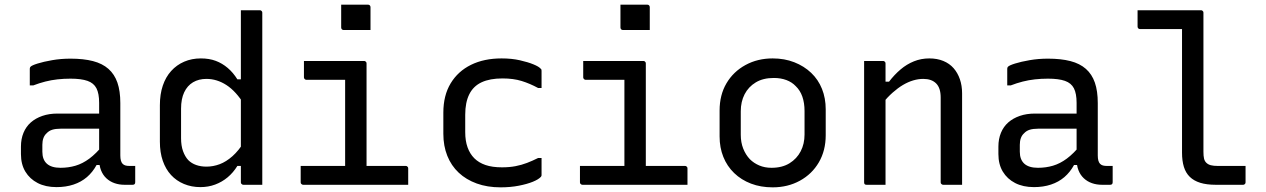

<svg xmlns="http://www.w3.org/2000/svg" viewBox="-20 -794 5440 825"><path d="M497 -351Q497 -323 497 -295Q497 -267 497 -238.5Q497 -210 497 -182Q497 -154 497 -126Q497 -113 499.5 -104Q502 -95 507 -90Q512 -85 519 -83Q526 -81 536 -81Q538 -81 540.5 -81Q543 -81 546 -81H561Q561 -63 561 -46Q561 -29 561 -11Q561 -5 558 -2.5Q555 0 550 0Q545 0 534.5 0Q524 0 515 0Q492 0 472 -7Q452 -14 437 -28Q422 -42 414 -62.5Q406 -83 406 -111Q406 -146 406 -183.5Q406 -221 406 -256Q406 -272 406 -288Q406 -304 406 -320Q406 -336 406 -352Q406 -392 394.5 -414.5Q383 -437 356 -446.5Q329 -456 283 -456Q254 -456 227 -453Q200 -450 174.5 -443.5Q149 -437 123 -427H108Q108 -445 108 -463Q108 -481 108 -499Q108 -502 109 -504Q110 -506 111 -507Q116 -513 141.5 -521Q167 -529 204.5 -535.5Q242 -542 283 -542Q339 -542 379.5 -531.5Q420 -521 446 -498Q472 -475 484.5 -439Q497 -403 497 -351ZM162 -142Q162 -108 181.5 -90.5Q201 -73 240 -73Q274 -73 304.5 -82Q335 -91 364 -112.5Q393 -134 424 -172V-85H395Q378 -54 353.5 -33Q329 -12 296 -1Q263 10 223 10Q176 10 142 -7.5Q108 -25 89 -56.5Q70 -88 70 -132V-164Q70 -197 81 -223.5Q92 -250 112.5 -268Q133 -286 162 -296Q191 -306 227 -306Q262 -306 294.5 -306Q327 -306 359 -306Q391 -306 424 -306Q433 -306 436.5 -295.5Q440 -285 441 -270Q442 -255 442 -241Q405 -241 373.5 -241Q342 -241 310 -241Q278 -241 240 -241Q219 -241 204.5 -236.5Q190 -232 180 -221Q171 -213 166.5 -200.5Q162 -188 162 -172Z M843 -543Q879 -543 907 -532.5Q935 -522 958.5 -502Q982 -482 1000 -453H1030V-344Q994 -402 953 -428.5Q912 -455 867 -455Q834 -455 809.5 -440.5Q785 -426 771.5 -397.5Q758 -369 758 -327V-200Q758 -168 766.5 -144.5Q775 -121 789 -106Q803 -92 823 -85Q843 -78 867 -78Q896 -78 924 -88.5Q952 -99 979 -123Q1006 -147 1030 -186V-81H1000Q982 -52 958 -32Q934 -12 904.5 -1Q875 10 841 10Q803 10 770.5 -3.5Q738 -17 715 -42Q692 -67 679.5 -103Q667 -139 667 -185V-342Q667 -389 679.5 -426Q692 -463 715.5 -489Q739 -515 771.5 -529Q804 -543 843 -543ZM1096 -750Q1100 -750 1102 -748.5Q1104 -747 1105.5 -745Q1107 -743 1107 -739Q1107 -662 1107 -582Q1107 -502 1107 -423Q1107 -344 1107 -267.5Q1107 -191 1107 -120Q1107 -86 1107 -55.5Q1107 -25 1107 0Q1097 0 1086.5 0Q1076 0 1066 0Q1056 0 1046 0Q1036 0 1026 0Q1023 0 1020.5 -1.5Q1018 -3 1016.5 -5Q1015 -7 1015 -11Q1015 -91 1015 -171Q1015 -251 1015 -330.5Q1015 -410 1015 -490Q1015 -570 1015 -650Q1015 -674 1015 -699Q1015 -724 1015 -750Q1025 -750 1035 -750Q1045 -750 1055 -750Q1065 -750 1075.5 -750Q1086 -750 1096 -750Z M1463 -56V-96Q1463 -117 1463 -138.5Q1463 -160 1463 -181Q1463 -208 1463 -235Q1463 -262 1463 -289Q1463 -316 1463 -343Q1463 -370 1463 -397Q1463 -424 1463 -451H1448Q1423 -451 1398 -451Q1373 -451 1348 -451Q1323 -451 1297 -451Q1294 -451 1291.5 -452.5Q1289 -454 1287.5 -456.5Q1286 -459 1286 -462Q1286 -480 1286 -497Q1286 -514 1286 -532Q1329 -532 1372 -532Q1415 -532 1458 -532Q1501 -532 1544 -532Q1548 -532 1550 -530.5Q1552 -529 1553.5 -527Q1555 -525 1555 -521Q1555 -473 1555 -425.5Q1555 -378 1555 -331Q1555 -284 1555 -237.5Q1555 -191 1555 -145.5Q1555 -100 1555 -56ZM1272 -81H1723Q1727 -81 1729 -79.5Q1731 -78 1732.5 -76Q1734 -74 1734 -70Q1734 -58 1734 -46.5Q1734 -35 1734 -23.5Q1734 -12 1734 0H1283Q1280 0 1277.5 -1.5Q1275 -3 1273.5 -5Q1272 -7 1272 -11Q1272 -23 1272 -34.5Q1272 -46 1272 -57.5Q1272 -69 1272 -81ZM1446 -774Q1460 -774 1474.5 -774Q1489 -774 1503.5 -774Q1518 -774 1532.5 -774Q1547 -774 1561 -774Q1566 -774 1569 -771Q1572 -768 1572 -763V-665Q1558 -665 1543.5 -665Q1529 -665 1514.5 -665Q1500 -665 1485.5 -665Q1471 -665 1457 -665Q1452 -665 1449 -668Q1446 -671 1446 -676Z M2135 -543Q2179 -543 2214 -535Q2249 -527 2272 -517.5Q2295 -508 2302 -500Q2306 -497 2306.5 -494.5Q2307 -492 2307 -489Q2307 -471 2307 -453Q2307 -435 2307 -416H2292Q2257 -435 2221.5 -446Q2186 -457 2139 -457Q2085 -457 2049.5 -440.5Q2014 -424 1996.5 -389Q1979 -354 1979 -301V-226Q1979 -189 1989 -161Q1999 -133 2018 -114Q2037 -95 2066 -85Q2095 -75 2137 -75Q2169 -75 2195 -80Q2221 -85 2244.5 -94Q2268 -103 2292 -115H2307Q2307 -97 2307 -78.5Q2307 -60 2307 -42Q2307 -40 2306.5 -38Q2306 -36 2304 -34Q2294 -23 2269.5 -13Q2245 -3 2209 4Q2173 11 2131 11Q2074 11 2028.5 -5.5Q1983 -22 1951 -52Q1919 -82 1902 -124.5Q1885 -167 1885 -219V-310Q1885 -384 1916.5 -436Q1948 -488 2004 -515.5Q2060 -543 2135 -543Z M2663 -56V-96Q2663 -117 2663 -138.5Q2663 -160 2663 -181Q2663 -208 2663 -235Q2663 -262 2663 -289Q2663 -316 2663 -343Q2663 -370 2663 -397Q2663 -424 2663 -451H2648Q2623 -451 2598 -451Q2573 -451 2548 -451Q2523 -451 2497 -451Q2494 -451 2491.5 -452.5Q2489 -454 2487.5 -456.5Q2486 -459 2486 -462Q2486 -480 2486 -497Q2486 -514 2486 -532Q2529 -532 2572 -532Q2615 -532 2658 -532Q2701 -532 2744 -532Q2748 -532 2750 -530.5Q2752 -529 2753.5 -527Q2755 -525 2755 -521Q2755 -473 2755 -425.5Q2755 -378 2755 -331Q2755 -284 2755 -237.5Q2755 -191 2755 -145.5Q2755 -100 2755 -56ZM2472 -81H2923Q2927 -81 2929 -79.5Q2931 -78 2932.5 -76Q2934 -74 2934 -70Q2934 -58 2934 -46.5Q2934 -35 2934 -23.5Q2934 -12 2934 0H2483Q2480 0 2477.5 -1.5Q2475 -3 2473.5 -5Q2472 -7 2472 -11Q2472 -23 2472 -34.5Q2472 -46 2472 -57.5Q2472 -69 2472 -81ZM2646 -774Q2660 -774 2674.5 -774Q2689 -774 2703.5 -774Q2718 -774 2732.5 -774Q2747 -774 2761 -774Q2766 -774 2769 -771Q2772 -768 2772 -763V-665Q2758 -665 2743.5 -665Q2729 -665 2714.5 -665Q2700 -665 2685.5 -665Q2671 -665 2657 -665Q2652 -665 2649 -668Q2646 -671 2646 -676Z M3300 -543Q3351 -543 3393 -526.5Q3435 -510 3465.5 -481Q3496 -452 3512 -412Q3528 -372 3528 -324V-213Q3528 -147 3498.5 -96.5Q3469 -46 3417 -17.5Q3365 11 3300 11Q3249 11 3207 -5Q3165 -21 3134.5 -50.5Q3104 -80 3088 -120Q3072 -160 3072 -208V-319Q3072 -386 3101.5 -436Q3131 -486 3183 -514.5Q3235 -543 3300 -543ZM3305 -459Q3259 -459 3227.5 -440Q3196 -421 3179.5 -389Q3163 -357 3163 -316V-215Q3163 -182 3173.5 -155.5Q3184 -129 3202 -110Q3219 -93 3242.5 -83Q3266 -73 3295 -73Q3341 -73 3372.5 -92.5Q3404 -112 3420.5 -144Q3437 -176 3437 -216V-317Q3437 -352 3427.5 -379Q3418 -406 3399 -424Q3383 -441 3359 -450Q3335 -459 3305 -459Z M4114 0Q4092 0 4073.5 0Q4055 0 4033 0Q4030 0 4027.5 -1.5Q4025 -3 4023.5 -5Q4022 -7 4022 -11Q4022 -72 4022 -132.5Q4022 -193 4022 -253.5Q4022 -314 4022 -375Q4022 -416 4002.5 -435.5Q3983 -455 3947 -455Q3926 -455 3904 -448.5Q3882 -442 3860 -429Q3838 -416 3815.5 -396Q3793 -376 3770 -348V-443H3800Q3823 -473 3849.5 -495.5Q3876 -518 3907 -530.5Q3938 -543 3973 -543Q4007 -543 4033.5 -532Q4060 -521 4077.5 -501Q4095 -481 4104.5 -453.5Q4114 -426 4114 -393Q4114 -345 4114 -297Q4114 -249 4114 -200.5Q4114 -152 4114 -103Q4114 -77 4114 -51.5Q4114 -26 4114 0ZM3785 0Q3771 0 3758 0Q3745 0 3732 0Q3719 0 3704 0Q3701 0 3699 -0.5Q3697 -1 3695.5 -2.5Q3694 -4 3693.5 -6Q3693 -8 3693 -11Q3693 -64 3693 -117Q3693 -170 3693 -222Q3693 -274 3693 -327Q3693 -380 3693 -433Q3693 -465 3693 -490.5Q3693 -516 3693 -532Q3709 -532 3722.5 -532Q3736 -532 3748.5 -532Q3761 -532 3774 -532Q3778 -532 3780 -530.5Q3782 -529 3783.5 -527Q3785 -525 3785 -521Q3785 -435 3785 -348Q3785 -261 3785 -174Q3785 -87 3785 0Z M4697 -351Q4697 -323 4697 -295Q4697 -267 4697 -238.5Q4697 -210 4697 -182Q4697 -154 4697 -126Q4697 -113 4699.5 -104Q4702 -95 4707 -90Q4712 -85 4719 -83Q4726 -81 4736 -81Q4738 -81 4740.5 -81Q4743 -81 4746 -81H4761Q4761 -63 4761 -46Q4761 -29 4761 -11Q4761 -5 4758 -2.5Q4755 0 4750 0Q4745 0 4734.5 0Q4724 0 4715 0Q4692 0 4672 -7Q4652 -14 4637 -28Q4622 -42 4614 -62.5Q4606 -83 4606 -111Q4606 -146 4606 -183.5Q4606 -221 4606 -256Q4606 -272 4606 -288Q4606 -304 4606 -320Q4606 -336 4606 -352Q4606 -392 4594.5 -414.5Q4583 -437 4556 -446.5Q4529 -456 4483 -456Q4454 -456 4427 -453Q4400 -450 4374.5 -443.5Q4349 -437 4323 -427H4308Q4308 -445 4308 -463Q4308 -481 4308 -499Q4308 -502 4309 -504Q4310 -506 4311 -507Q4316 -513 4341.5 -521Q4367 -529 4404.5 -535.5Q4442 -542 4483 -542Q4539 -542 4579.5 -531.5Q4620 -521 4646 -498Q4672 -475 4684.5 -439Q4697 -403 4697 -351ZM4362 -142Q4362 -108 4381.5 -90.5Q4401 -73 4440 -73Q4474 -73 4504.5 -82Q4535 -91 4564 -112.5Q4593 -134 4624 -172V-85H4595Q4578 -54 4553.5 -33Q4529 -12 4496 -1Q4463 10 4423 10Q4376 10 4342 -7.5Q4308 -25 4289 -56.5Q4270 -88 4270 -132V-164Q4270 -197 4281 -223.5Q4292 -250 4312.5 -268Q4333 -286 4362 -296Q4391 -306 4427 -306Q4462 -306 4494.5 -306Q4527 -306 4559 -306Q4591 -306 4624 -306Q4633 -306 4636.5 -295.5Q4640 -285 4641 -270Q4642 -255 4642 -241Q4605 -241 4573.5 -241Q4542 -241 4510 -241Q4478 -241 4440 -241Q4419 -241 4404.5 -236.5Q4390 -232 4380 -221Q4371 -213 4366.5 -200.5Q4362 -188 4362 -172Z M4868 -750Q4895 -750 4922.5 -750Q4950 -750 4977 -750Q5004 -750 5031 -750Q5058 -750 5085 -750Q5112 -750 5140 -750Q5144 -750 5146 -748.5Q5148 -747 5149.5 -745Q5151 -743 5151 -739Q5151 -693 5151 -633Q5151 -573 5151 -506.5Q5151 -440 5151 -374Q5151 -308 5151 -248Q5151 -188 5151 -142Q5151 -124 5153.5 -113Q5156 -102 5163 -95Q5171 -87 5183 -84Q5195 -81 5212 -81Q5230 -81 5247.5 -81Q5265 -81 5282.5 -81Q5300 -81 5317 -81H5332Q5332 -64 5332 -46.5Q5332 -29 5332 -11Q5332 -7 5330.5 -5Q5329 -3 5327 -1.5Q5325 0 5321 0Q5310 0 5289.5 0Q5269 0 5246.5 0Q5224 0 5204 0Q5165 0 5137.5 -8.5Q5110 -17 5092.5 -34Q5075 -51 5067 -77Q5059 -103 5059 -138Q5059 -178 5059 -231.5Q5059 -285 5059 -344Q5059 -403 5059 -462.5Q5059 -522 5059 -575.5Q5059 -629 5059 -669H5045Q5018 -669 4990 -669Q4962 -669 4934 -669Q4906 -669 4879 -669Q4874 -669 4871 -672Q4868 -675 4868 -680Q4868 -697 4868 -714.5Q4868 -732 4868 -750Z"/></svg>

Font: Rec Mono Linear
Style: Regular
Weight: 400
Monospace: yes
Version: Version 1.085; ttfautohint (v1.8.4.7-5d5b)